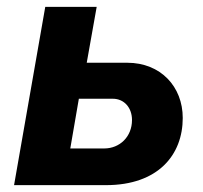

<svg xmlns="http://www.w3.org/2000/svg" viewBox="-20 -540 593 560"><path d="M21 0H289C441 0 513 -88 513 -196C513 -287 449 -357 351 -357H233L262 -520H112ZM185 -107 210 -252H309C342 -252 365 -226 365 -190C365 -141 329 -107 284 -107Z"/></svg>

Font: Fixel Display 20240404
Style: Bold Italic
Weight: 700
Italic angle: -10°
Designer: AlfaBravo + MacPaw
Foundry: Kyrylo Tkachov, Marchela Mozhyna, Serhii Makarenko, Maria Weinstein, Zakhar Kryvoshyya
Version: Version 1.211;Glyphs 3.2 (3225)